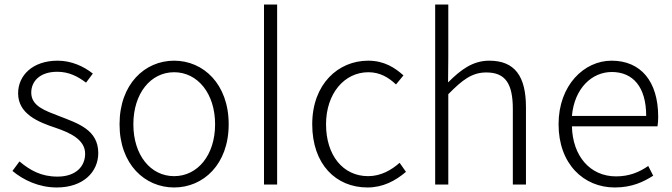

<svg xmlns="http://www.w3.org/2000/svg" viewBox="-20 -815 2969 848"><path d="M231 13C348 13 414 -56 414 -139C414 -242 324 -270 242 -302C180 -326 118 -346 118 -406C118 -454 154 -498 233 -498C285 -498 324 -477 360 -450L390 -490C350 -522 295 -547 235 -547C123 -547 60 -481 60 -403C60 -312 148 -276 227 -250C288 -229 356 -199 356 -136C356 -80 315 -35 234 -35C161 -35 113 -63 66 -102L35 -60C83 -20 151 13 231 13Z M749 13C878 13 990 -89 990 -266C990 -444 878 -547 749 -547C620 -547 508 -444 508 -266C508 -89 620 13 749 13ZM749 -37C645 -37 569 -130 569 -266C569 -402 645 -496 749 -496C853 -496 930 -402 930 -266C930 -130 853 -37 749 -37Z M1204 0V-795H1146V0Z M1603 13C1671 13 1726 -16 1773 -56L1745 -96C1709 -64 1662 -37 1606 -37C1494 -37 1420 -130 1420 -266C1420 -402 1501 -496 1607 -496C1658 -496 1696 -473 1729 -442L1762 -482C1725 -515 1678 -547 1606 -547C1474 -547 1359 -444 1359 -266C1359 -89 1464 13 1603 13Z M1902 0H1960V-399C2023 -463 2065 -495 2128 -495C2212 -495 2245 -446 2245 -333V0H2303V-341C2303 -478 2254 -547 2141 -547C2068 -547 2015 -507 1959 -451L1960 -567V-795H1902Z M2695 13C2772 13 2822 -12 2865 -39L2843 -82C2803 -54 2758 -36 2701 -36C2586 -36 2509 -126 2506 -257H2884C2886 -270 2887 -284 2887 -299C2887 -456 2810 -547 2681 -547C2560 -547 2447 -439 2447 -266C2447 -91 2558 13 2695 13ZM2506 -303C2517 -426 2595 -497 2682 -497C2775 -497 2834 -432 2834 -303Z"/></svg>

Font: Spoqa Han Sans Neo Light
Style: Regular
Weight: 300
Designer: [Spoqa Han Sans Neo] Dong-huui Kim  Younghwa Kang  Yujin Lee  [Noto Sans] Ryoko NISHIZUKA  (kana & ideographs); Paul D. 
Foundry: Spoqa (http://www.spoqa-han-sans.com)
Version: Version 1.000